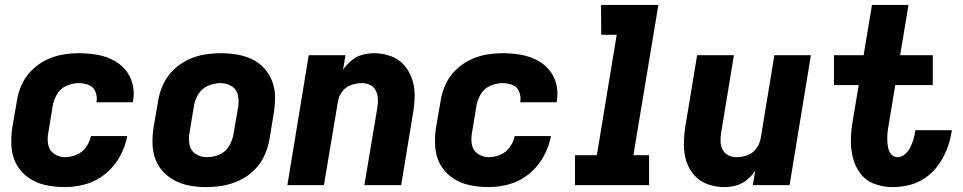

<svg xmlns="http://www.w3.org/2000/svg" viewBox="-20 -755 3928 783"><path d="M245 8Q288 8 331.5 -4.5Q375 -17 411 -47Q447 -77 469 -117Q491 -157 499 -200H351Q346 -176 331 -155Q316 -134 292.5 -124Q269 -114 245 -114Q221 -114 201 -127.5Q181 -141 176.5 -165Q172 -189 177 -214L195 -324Q199 -348 213 -371.5Q227 -395 252 -405.5Q277 -416 301 -416Q323 -416 342 -408.5Q361 -401 369 -381.5Q377 -362 374 -341L373 -338H522Q523 -342 523 -345Q529 -381 520 -414.5Q511 -448 489 -473Q467 -498 436.5 -512.5Q406 -527 371.5 -532.5Q337 -538 301 -538Q268 -538 234 -532Q200 -526 167.5 -510Q135 -494 109 -468Q83 -442 68.5 -409.5Q54 -377 49 -344L30 -234Q24 -194 27 -154.5Q30 -115 48.5 -82.5Q67 -50 98 -29Q129 -8 167 0Q205 8 245 8Z M821 8Q855 8 889.5 2Q924 -4 957 -19.5Q990 -35 1016.5 -61Q1043 -87 1058 -120Q1073 -153 1079 -187L1097 -297Q1102 -330 1101.5 -363Q1101 -396 1089.5 -425Q1078 -454 1057 -477Q1036 -500 1007.5 -513.5Q979 -527 947 -532.5Q915 -538 882 -538Q848 -538 813.5 -532.5Q779 -527 746 -511Q713 -495 686.5 -469Q660 -443 645 -410Q630 -377 625 -344L606 -234Q601 -200 602 -167.5Q603 -135 614 -105.5Q625 -76 646.5 -53.5Q668 -31 696 -17Q724 -3 756 2.5Q788 8 821 8ZM824 -114Q798 -114 778 -127Q758 -140 753 -164.5Q748 -189 753 -214L771 -324Q775 -349 789.5 -372Q804 -395 829 -405.5Q854 -416 880 -416Q905 -416 925.5 -403Q946 -390 950.5 -366Q955 -342 951 -317L932 -207Q928 -182 913.5 -158.5Q899 -135 874 -124.5Q849 -114 824 -114Z M1152 0H1301L1358 -340Q1361 -362 1375 -381Q1389 -400 1411 -408Q1433 -416 1455 -416Q1473 -416 1488.5 -409Q1504 -402 1512 -386.5Q1520 -371 1521 -353Q1522 -335 1519 -317L1466 0H1616L1665 -297Q1671 -332 1671 -367Q1671 -402 1660 -434Q1649 -466 1627 -490.5Q1605 -515 1572.5 -526.5Q1540 -538 1505 -538Q1481 -538 1457 -531.5Q1433 -525 1413.5 -508.5Q1394 -492 1379 -471L1389 -530H1239Z M1973 8Q2016 8 2059.5 -4.5Q2103 -17 2139 -47Q2175 -77 2197 -117Q2219 -157 2227 -200H2079Q2074 -176 2059 -155Q2044 -134 2020.5 -124Q1997 -114 1973 -114Q1949 -114 1929 -127.5Q1909 -141 1904.5 -165Q1900 -189 1905 -214L1923 -324Q1927 -348 1941 -371.5Q1955 -395 1980 -405.5Q2005 -416 2029 -416Q2051 -416 2070 -408.5Q2089 -401 2097 -381.5Q2105 -362 2102 -341L2101 -338H2250Q2251 -342 2251 -345Q2257 -381 2248 -414.5Q2239 -448 2217 -473Q2195 -498 2164.5 -512.5Q2134 -527 2099.5 -532.5Q2065 -538 2029 -538Q1996 -538 1962 -532Q1928 -526 1895.5 -510Q1863 -494 1837 -468Q1811 -442 1796.5 -409.5Q1782 -377 1777 -344L1758 -234Q1752 -194 1755 -154.5Q1758 -115 1776.5 -82.5Q1795 -50 1826 -29Q1857 -8 1895 0Q1933 8 1973 8Z M2325 0H2627V-122H2563L2665 -735H2431L2432 -613H2495L2414 -122H2325Z M2934 8Q2958 8 2982 1.5Q3006 -5 3026 -21.5Q3046 -38 3060 -59L3050 0H3200L3287 -530H3138L3082 -190Q3078 -168 3064 -149Q3050 -130 3028 -122Q3006 -114 2985 -114Q2966 -114 2950.5 -121.5Q2935 -129 2927 -144.5Q2919 -160 2918.5 -178Q2918 -196 2921 -214L2973 -530H2823L2774 -234Q2769 -198 2769 -163Q2769 -128 2779.5 -96Q2790 -64 2812 -39.5Q2834 -15 2866.5 -3.5Q2899 8 2934 8Z M3620 8Q3654 8 3689 -0.5Q3724 -9 3754.5 -30.5Q3785 -52 3806.5 -82Q3828 -112 3841 -145Q3854 -178 3860 -213Q3861 -218 3862 -224H3713L3712 -219Q3710 -202 3705 -186Q3700 -170 3692.5 -154.5Q3685 -139 3671 -126.5Q3657 -114 3641 -114Q3625 -114 3615 -125.5Q3605 -137 3602 -152Q3599 -167 3598.5 -182.5Q3598 -198 3599.5 -214Q3601 -230 3604 -245L3631 -408H3784V-530H3651L3685 -735H3536L3502 -530H3381V-408H3482L3458 -265Q3451 -226 3450 -187.5Q3449 -149 3458 -112.5Q3467 -76 3489 -47Q3511 -18 3546.5 -5Q3582 8 3620 8Z"/></svg>

Font: Iosevka Sparkle Heavy Oblique
Style: Regular
Weight: 900
Italic angle: -9°
Designer: Belleve Invis
Foundry: Belleve Invis
Version: Version 4.5.0; ttfautohint (v1.8.3)